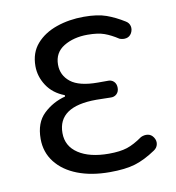

<svg xmlns="http://www.w3.org/2000/svg" viewBox="-69 -616 633 691"><g transform="rotate(-10 248.0 -270.5)"><path d="M278 13Q211 13 160.5 -6.5Q110 -26 81.5 -62.5Q53 -99 53 -148Q53 -207 86.5 -239Q120 -271 166 -283V-288Q124 -304 102 -337.5Q80 -371 80 -409Q80 -458 108 -490Q136 -522 182 -538Q228 -554 282 -554Q332 -554 364 -542.5Q396 -531 428 -511Q440 -504 443 -491.5Q446 -479 439 -466Q432 -454 419.5 -451.5Q407 -449 395 -454Q369 -471 345.5 -479.5Q322 -488 284 -488Q233 -488 197 -466Q161 -444 161 -400Q161 -361 192 -336.5Q223 -312 291 -312Q304 -312 310.5 -312Q317 -312 326 -312Q340 -313 349 -304.5Q358 -296 358 -281Q358 -267 349 -258.5Q340 -250 326 -251Q314 -251 302 -251.5Q290 -252 275 -252Q134 -252 134 -155Q134 -107 175 -80Q216 -53 286 -53Q327 -53 353 -61.5Q379 -70 410 -92Q423 -98 435.5 -96Q448 -94 456 -82Q464 -70 461.5 -57Q459 -44 447 -36Q407 -9 371 2Q335 13 278 13Z"/></g></svg>

Font: Chiron GoRound TC N
Style: Regular
Weight: 350
Designer: Ryoko NISHIZUKA 西塚涼子 (kana, bopomofo & ideographs); Paul D. Hunt (Latin, Greek & Cyrillic); Sandoll Communications 산돌커뮤니
Foundry: Adobe
Version: Version 1.000;hotconv 1.1.1;makeotfexe 2.6.0